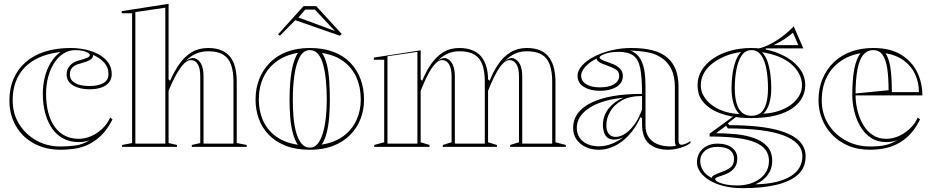

<svg xmlns="http://www.w3.org/2000/svg" viewBox="-20 -765 4856 1000"><path d="M296 15Q218 15 157.5 -17.5Q97 -50 63 -108.5Q29 -167 29 -242Q29 -305 51 -355.5Q73 -406 114.5 -442Q156 -478 215 -496.5Q274 -515 348 -515Q388 -515 426.5 -506.5Q465 -498 495.5 -481Q526 -464 544 -438.5Q562 -413 562 -379Q562 -353 547 -335Q532 -317 506 -308.5Q480 -300 446 -300Q395 -300 361 -320Q327 -340 327 -378Q327 -405 345 -424.5Q363 -444 394 -451Q448 -465 448 -477Q448 -484 438.5 -490Q429 -496 412 -500Q395 -504 373 -504Q338 -504 309.5 -485.5Q281 -467 261 -435Q241 -403 230.5 -362.5Q220 -322 220 -277Q220 -222 231.5 -178.5Q243 -135 265 -104.5Q287 -74 318.5 -58Q350 -42 390 -42Q421 -42 452.5 -55Q484 -68 511 -93Q538 -118 554 -153L566 -143Q539 -90 506 -58.5Q473 -27 437.5 -11Q402 5 366 10Q330 15 296 15ZM465 -479V-474Q463 -461 447 -452Q431 -443 398 -434Q344 -422 344 -378Q344 -348 371 -332.5Q398 -317 446 -317Q493 -317 519 -332.5Q545 -348 545 -379Q545 -397 539.5 -411.5Q534 -426 523 -438.5Q512 -451 497.5 -461Q483 -471 465 -479ZM46 -242Q46 -174 79 -120Q112 -66 168.5 -34Q225 -2 296 -2Q333 -2 371.5 -7Q410 -12 446 -34Q434 -30 419.5 -27.5Q405 -25 390 -25Q346 -25 311.5 -42.5Q277 -60 253 -93.5Q229 -127 216 -173.5Q203 -220 203 -277Q203 -322 213.5 -364Q224 -406 245 -440Q266 -474 295 -494Q215 -485 159.5 -453Q104 -421 75 -367.5Q46 -314 46 -242Z M1265 -10V0H979V-10L1023 -20V-367Q1023 -409 1010 -430.5Q997 -452 975 -452Q956 -452 938 -433Q920 -414 904 -387Q888 -360 876 -333.5Q864 -307 858 -292V-20L902 -10V0H616V-10L668 -20V-696H614V-707L858 -745V-352L866 -344Q887 -393 914.5 -432Q942 -471 978.5 -493Q1015 -515 1064 -515Q1107 -515 1136.5 -501.5Q1166 -488 1182.5 -464Q1199 -440 1206 -408.5Q1213 -377 1213 -340V-20ZM685 -17H841V-725L685 -702ZM1040 -17H1196V-340Q1196 -392 1183.5 -427.5Q1171 -463 1142 -480.5Q1113 -498 1064 -498Q1030 -498 1001 -485.5Q972 -473 948 -448Q960 -457 972 -460.5Q984 -464 994 -462Q1016 -455 1028 -431.5Q1040 -408 1040 -367Z M1594 -515Q1662 -515 1715 -495.5Q1768 -476 1803.5 -439.5Q1839 -403 1857.5 -354Q1876 -305 1876 -246Q1876 -193 1858 -146Q1840 -99 1804 -62.5Q1768 -26 1715.5 -5.5Q1663 15 1594 15Q1522 15 1469 -5.5Q1416 -26 1380.5 -62.5Q1345 -99 1328 -146Q1311 -193 1311 -246Q1311 -305 1330.5 -354Q1350 -403 1386.5 -439.5Q1423 -476 1475.5 -495.5Q1528 -515 1594 -515ZM1594 -504Q1561 -504 1541.5 -468.5Q1522 -433 1513.5 -374.5Q1505 -316 1505 -246Q1505 -198 1509 -152.5Q1513 -107 1523.5 -72Q1534 -37 1551 -16.5Q1568 4 1594 4Q1618 4 1634.5 -16Q1651 -36 1661.5 -71.5Q1672 -107 1677 -152Q1682 -197 1682 -246Q1682 -298 1677.5 -344.5Q1673 -391 1663.5 -427Q1654 -463 1637 -483.5Q1620 -504 1594 -504ZM1328 -246Q1328 -188 1349.5 -138.5Q1371 -89 1416 -55.5Q1461 -22 1531 -11Q1515 -35 1505 -72.5Q1495 -110 1491.5 -155Q1488 -200 1488 -246Q1488 -295 1492 -341.5Q1496 -388 1506 -427Q1516 -466 1532 -490Q1468 -479 1422 -446Q1376 -413 1352 -362Q1328 -311 1328 -246ZM1859 -246Q1859 -311 1836.5 -361.5Q1814 -412 1769 -445.5Q1724 -479 1657 -489Q1674 -465 1683 -427Q1692 -389 1695 -342Q1698 -295 1698 -246Q1698 -200 1694.5 -155.5Q1691 -111 1681.5 -73.5Q1672 -36 1656 -12Q1724 -23 1769 -56.5Q1814 -90 1836.5 -139.5Q1859 -189 1859 -246ZM1438 -579 1428 -586 1561 -733H1627L1760 -588L1750 -579L1518 -660ZM1724 -604 1620 -715H1570L1534 -674L1721 -605Z M1929 0V-10L1981 -24V-454H1927V-465L2171 -503V-352L2179 -344Q2198 -392 2225 -431Q2252 -470 2288 -492.5Q2324 -515 2372 -515Q2410 -515 2438.5 -504Q2467 -493 2485 -472Q2503 -451 2512.5 -420Q2522 -389 2522 -349V-24L2568 -10V0H2286V-10L2332 -24V-367Q2332 -409 2318.5 -430.5Q2305 -452 2283 -452Q2265 -452 2247.5 -433.5Q2230 -415 2215 -387.5Q2200 -360 2188.5 -334Q2177 -308 2171 -292V-24L2217 -10V0ZM2637 0V-10L2683 -24V-367Q2683 -409 2669.5 -430.5Q2656 -452 2634 -452Q2616 -452 2598.5 -433.5Q2581 -415 2566 -387.5Q2551 -360 2539.5 -334Q2528 -308 2522 -292V-352L2530 -344Q2549 -392 2575.5 -431Q2602 -470 2638.5 -492.5Q2675 -515 2723 -515Q2767 -515 2796 -501.5Q2825 -488 2841.5 -464Q2858 -440 2865.5 -408.5Q2873 -377 2873 -340V-24L2927 -10V0ZM1998 -17H2154V-495L1998 -472ZM2349 -17H2505V-340Q2505 -392 2492.5 -427.5Q2480 -463 2451 -480.5Q2422 -498 2372 -498Q2339 -498 2311.5 -485.5Q2284 -473 2259 -448Q2271 -457 2282 -460.5Q2293 -464 2302 -462Q2324 -455 2336.5 -431.5Q2349 -408 2349 -367ZM2700 -17H2856V-340Q2856 -392 2843.5 -427.5Q2831 -463 2802 -480.5Q2773 -498 2723 -498Q2690 -498 2662.5 -485.5Q2635 -473 2610 -448Q2622 -457 2633 -460.5Q2644 -464 2653 -462Q2675 -455 2687.5 -431.5Q2700 -408 2700 -367Z M3268 -515Q3333 -515 3379 -503Q3425 -491 3455 -465.5Q3485 -440 3499.5 -402Q3514 -364 3514 -312V-33Q3514 -23 3517.5 -17Q3521 -11 3530 -11Q3538 -11 3550 -16Q3562 -21 3576 -30V-20Q3563 -10 3543.5 -2Q3524 6 3502.5 10.5Q3481 15 3460 15Q3398 15 3361 -16Q3324 -47 3324 -120Q3324 -129 3324 -133Q3324 -137 3324 -140.5Q3324 -144 3324 -149L3316 -155Q3298 -115 3274 -83.5Q3250 -52 3221.5 -30Q3193 -8 3162 3.5Q3131 15 3099 15Q3061 15 3031 1Q3001 -13 2983 -38.5Q2965 -64 2965 -99Q2965 -183 3058.5 -229.5Q3152 -276 3324 -276Q3324 -362 3314.5 -409.5Q3305 -457 3278 -476Q3251 -495 3200 -495Q3172 -495 3150 -490Q3128 -485 3115.5 -478Q3103 -471 3103 -465Q3103 -460 3115.5 -453.5Q3128 -447 3160 -436Q3224 -414 3224 -370Q3224 -332 3190 -312Q3156 -292 3105 -292Q3055 -292 3021.5 -312Q2988 -332 2988 -371Q2988 -397 3011 -423Q3034 -449 3073 -469.5Q3112 -490 3162.5 -502.5Q3213 -515 3268 -515ZM3324 -265Q3259 -265 3218 -241.5Q3177 -218 3157.5 -183Q3138 -148 3138 -113Q3138 -92 3144.5 -78.5Q3151 -65 3161.5 -58.5Q3172 -52 3187 -52Q3202 -52 3220 -60Q3238 -68 3256.5 -85Q3275 -102 3292.5 -129Q3310 -156 3324 -195ZM3099 -3Q3133 -3 3166 -16Q3199 -29 3226 -50Q3214 -44 3201.5 -41Q3189 -38 3178 -38Q3156 -38 3143.5 -48.5Q3131 -59 3125.5 -76.5Q3120 -94 3120 -113Q3120 -163 3150.5 -200.5Q3181 -238 3227 -256Q3114 -245 3049 -202.5Q2984 -160 2984 -99Q2984 -71 2998 -49Q3012 -27 3038.5 -15Q3065 -3 3099 -3ZM3262 -502Q3282 -495 3296.5 -481.5Q3311 -468 3320 -449Q3332 -425 3337 -391.5Q3342 -358 3342 -312V-111Q3342 -73 3359.5 -49Q3377 -25 3404 -14.5Q3431 -4 3457 -3Q3469 -2 3480.5 -3Q3492 -4 3502 -7Q3498 -10 3496.5 -17Q3495 -24 3495 -37V-312Q3495 -370 3473.5 -410.5Q3452 -451 3410 -473Q3386 -486 3358.5 -491.5Q3331 -497 3306 -499Q3281 -501 3262 -502ZM3105 -310Q3152 -310 3178.5 -326.5Q3205 -343 3205 -370Q3205 -394 3184.5 -405Q3164 -416 3141 -424Q3129 -428 3117.5 -433Q3106 -438 3100 -442Q3087 -451 3088 -460Q3064 -449 3045.5 -433.5Q3027 -418 3017 -402Q3007 -386 3007 -371Q3007 -343 3033 -326.5Q3059 -310 3105 -310Z M3850 215Q3792 215 3747.5 203.5Q3703 192 3672.5 172.5Q3642 153 3626 129.5Q3610 106 3610 81Q3610 52 3623.5 30Q3637 8 3661.5 -4.5Q3686 -17 3716 -17Q3765 -17 3792.5 4.5Q3820 26 3820 59Q3820 87 3808.5 104.5Q3797 122 3780 132Q3763 142 3745.5 147.5Q3728 153 3716.5 157.5Q3705 162 3705 168Q3705 176 3720.5 183.5Q3736 191 3761.5 196Q3787 201 3818 201Q3868 201 3905.5 184.5Q3943 168 3964 139.5Q3985 111 3985 74Q3985 40 3967.5 16Q3950 -8 3913 -23.5Q3876 -39 3817 -46.5Q3758 -54 3676 -54V-69L3809 -166L3819 -160L3771 -123L3779 -113Q3857 -113 3920.5 -106.5Q3984 -100 4032 -87Q4080 -74 4112 -54.5Q4144 -35 4160 -9Q4176 17 4176 49Q4176 109 4135.5 145Q4095 181 4022 198Q3949 215 3850 215ZM3890 -150Q3834 -150 3784.5 -160Q3735 -170 3696.5 -190.5Q3658 -211 3635.5 -243Q3613 -275 3613 -321Q3613 -363 3634.5 -398.5Q3656 -434 3694 -460Q3732 -486 3783 -500.5Q3834 -515 3894 -515Q3943 -515 3992.5 -501.5Q4042 -488 4083 -463Q4124 -438 4149 -402Q4174 -366 4174 -321Q4174 -288 4158.5 -257.5Q4143 -227 4109 -202.5Q4075 -178 4021 -164Q3967 -150 3890 -150ZM3894 -162Q3925 -162 3943.5 -178.5Q3962 -195 3971 -227.5Q3980 -260 3980 -305Q3980 -358 3972 -403Q3964 -448 3945 -476Q3926 -504 3894 -504Q3862 -504 3843 -476Q3824 -448 3815.5 -403Q3807 -358 3807 -305Q3807 -261 3816 -228.5Q3825 -196 3844 -179Q3863 -162 3894 -162ZM3968 -494 3905 -510Q3928 -510 3954 -519Q3980 -528 4004.5 -542Q4029 -556 4050.5 -572Q4072 -588 4088.5 -603Q4105 -618 4114 -628L4164 -513H3968ZM3687 162Q3687 154 3700 147Q3713 140 3745 128Q3767 121 3785 107Q3803 93 3803 62Q3803 33 3781.5 16.5Q3760 0 3716 0Q3675 0 3651 21Q3627 42 3627 73Q3627 87 3631 99.5Q3635 112 3642 123.5Q3649 135 3660.5 144.5Q3672 154 3687 162ZM3914 195Q3973 194 4018.5 183.5Q4064 173 4095.5 154.5Q4127 136 4143 109Q4159 82 4159 49Q4159 13 4134.5 -14Q4110 -41 4061.5 -59.5Q4013 -78 3940.5 -87Q3868 -96 3771 -96L3762 -110L3722 -81L3710 -71Q3762 -71 3813 -66Q3864 -61 3907 -46Q3950 -31 3976 -2.5Q4002 26 4002 74Q4002 114 3978.5 146Q3955 178 3914 195ZM3831 -171Q3810 -192 3800 -227Q3790 -262 3790 -305Q3790 -343 3795 -378.5Q3800 -414 3810.5 -444.5Q3821 -475 3840 -494Q3793 -488 3754.5 -471.5Q3716 -455 3688 -432.5Q3660 -410 3645 -381.5Q3630 -353 3630 -321Q3630 -290 3645.5 -264Q3661 -238 3688 -217.5Q3715 -197 3752 -185Q3789 -173 3831 -171ZM3956 -173Q3999 -175 4035.5 -187Q4072 -199 4099 -219Q4126 -239 4141.5 -265Q4157 -291 4157 -321Q4157 -352 4142 -380.5Q4127 -409 4100 -432Q4073 -455 4034.5 -470.5Q3996 -486 3949 -493Q3968 -473 3978 -443Q3988 -413 3992.5 -377.5Q3997 -342 3997 -305Q3997 -262 3987 -227.5Q3977 -193 3956 -173ZM4009 -530H4138L4110 -595Q4092 -579 4066.5 -562Q4041 -545 4009 -530Z M4528 -515Q4616 -515 4672.5 -480.5Q4729 -446 4756.5 -390Q4784 -334 4784 -268H4433V-278L4608 -295Q4608 -362 4601 -408.5Q4594 -455 4576.5 -479.5Q4559 -504 4527 -504Q4498 -504 4477.5 -481Q4457 -458 4446.5 -406.5Q4436 -355 4436 -270Q4436 -230 4446 -189.5Q4456 -149 4475.5 -115.5Q4495 -82 4525 -62Q4555 -42 4596 -42Q4619 -42 4643 -49.5Q4667 -57 4689 -71.5Q4711 -86 4729.5 -106Q4748 -126 4760 -153L4772 -143Q4747 -92 4715 -60.5Q4683 -29 4647.5 -12.5Q4612 4 4577.5 9.5Q4543 15 4512 15Q4446 15 4396 -7Q4346 -29 4312 -65.5Q4278 -102 4260.5 -148Q4243 -194 4243 -242Q4243 -305 4264.5 -355.5Q4286 -406 4324 -442Q4362 -478 4414 -496.5Q4466 -515 4528 -515ZM4260 -242Q4260 -174 4293 -120Q4326 -66 4383.5 -34Q4441 -2 4512 -2Q4560 -2 4592 -9.5Q4624 -17 4654 -35Q4641 -30 4626.5 -27.5Q4612 -25 4596 -25Q4550 -25 4516.5 -47Q4483 -69 4461.5 -105.5Q4440 -142 4429.5 -185Q4419 -228 4419 -270Q4419 -352 4429.5 -406Q4440 -460 4462 -488Q4401 -477 4355.5 -444.5Q4310 -412 4285 -361Q4260 -310 4260 -242ZM4625 -285H4766Q4766 -336 4746.5 -378Q4727 -420 4688.5 -449Q4650 -478 4592 -488Q4609 -463 4617 -416Q4625 -369 4625 -285Z"/></svg>

Font: Kalnia Glaze Thin SemiBold
Style: Regular
Weight: 600
Version: Version 1.110